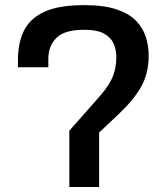

<svg xmlns="http://www.w3.org/2000/svg" viewBox="-20 -748 666 768"><path d="M257.3 0V-225.1L380.9 -365.2Q417 -406.7 431.2 -441.7Q445.3 -476.6 445.3 -520Q445.3 -549.3 434.3 -574Q423.3 -598.6 395.8 -613.8Q368.2 -628.9 316.4 -628.9Q238.8 -628.9 206.1 -596.9Q173.3 -564.9 173.3 -512.2V-479H51.8V-508.3Q51.8 -577.6 76.4 -626.5Q101.1 -675.3 158.9 -701.4Q216.8 -727.5 316.4 -727.5Q395 -727.5 445.6 -710.7Q496.1 -693.8 524.2 -664.8Q552.2 -635.7 563.5 -599.6Q574.7 -563.5 574.7 -525.4Q574.7 -453.1 543.7 -399.4Q512.7 -345.7 452.1 -289.1L360.4 -202.6L376.5 -239.7V0Z"/></svg>

Font: Monda SemiBold
Style: Regular
Weight: 600
Designer: Vernon Adams
Foundry: Vernon Adams
Version: Version 2.200